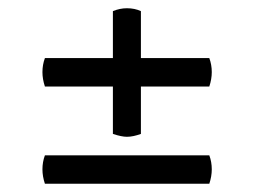

<svg xmlns="http://www.w3.org/2000/svg" viewBox="-20 -563 617 466"><path d="M89 -353Q83 -371 83 -388Q83 -406 89 -422H254V-536Q271 -543 288 -543Q307 -543 322 -536V-422H488Q494 -406 494 -388Q494 -371 488 -353H322V-238Q303 -231 288 -231Q275 -231 254 -238V-353ZM488 -186Q494 -170 494 -152Q494 -135 488 -117H89Q83 -135 83 -152Q83 -170 89 -186Z"/></svg>

Font: Arima Madurai Black
Style: Regular
Weight: 900
Designer: Joana Correia and Natanael Gama
Foundry: NDISCOVER
Version: Version 1.020